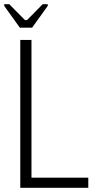

<svg xmlns="http://www.w3.org/2000/svg" viewBox="-26 -889 466 909"><path d="M70 -700H123V-48H392V0H70ZM68 -758 -6 -861V-869H18L92 -794H102L176 -869H200V-861L126 -758Z"/></svg>

Font: Phudu Light
Style: Regular
Weight: 300
Version: Version 1.005;gftools[0.9.23]